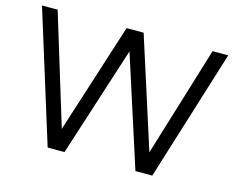

<svg xmlns="http://www.w3.org/2000/svg" viewBox="-94 -799 1146 936"><g transform="rotate(15 479.0 -331.0)"><path d="M300 0H215L9 -662H88L258 -106L436 -662H522L700 -106L870 -662H949L743 0H658L479 -556Z"/></g></svg>

Font: Questrial
Style: Regular
Weight: 400
Designer: Joe Prince
Foundry: Joe Prince
Version: Version 1.002